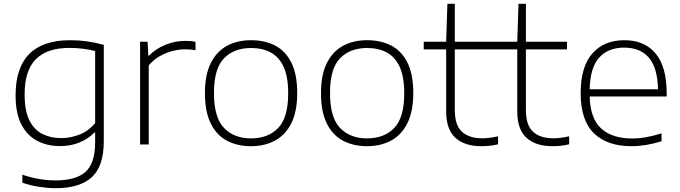

<svg xmlns="http://www.w3.org/2000/svg" viewBox="-20 -760 3578 1010"><path d="M272.5 230Q233.5 230 185.8 222.8Q138 215.5 97.5 201V159Q145.5 175 188.5 182Q231.5 189 272.5 189Q379.5 189 430 144Q480.5 99 480.5 -12.5V-63H477Q445 -30 398.8 -10.8Q352.5 8.5 295 8.5Q229.5 8.5 176.8 -18.5Q124 -45.5 93 -104.2Q62 -163 62 -259Q62 -548.5 349.5 -548.5Q440 -548.5 526 -524V-18Q526 115 462.5 172.5Q399 230 272.5 230ZM302 -33.5Q350.5 -33.5 398 -52Q445.5 -70.5 480.5 -112.5V-491.5Q454 -498.5 419.8 -503.2Q385.5 -508 344.5 -508Q228 -508 168.8 -448.8Q109.5 -389.5 109.5 -264Q109.5 -178 134.5 -127.5Q159.5 -77 203.2 -55.2Q247 -33.5 302 -33.5Z M717 0V-540.5H756.5L760 -467.5H764.5Q798.5 -503.5 849.8 -524.2Q901 -545 952 -545Q968 -545 980.8 -544Q993.5 -543 1008.5 -540V-496Q995 -498.5 981 -499.5Q967 -500.5 951.5 -500.5Q922.5 -500.5 888 -491.8Q853.5 -483 820.5 -464.5Q787.5 -446 762.5 -416V0Z M1300.5 9Q1228 9 1173.5 -20Q1119 -49 1088.5 -110.8Q1058 -172.5 1058 -270.5Q1058 -366.5 1088.8 -428Q1119.5 -489.5 1174 -519Q1228.5 -548.5 1300.5 -548.5Q1374 -548.5 1428.5 -519.8Q1483 -491 1513.2 -429.5Q1543.5 -368 1543.5 -270.5Q1543.5 -174 1512.8 -112.2Q1482 -50.5 1427.2 -20.8Q1372.5 9 1300.5 9ZM1300.5 -32Q1390 -32 1443 -86.5Q1496 -141 1496 -269.5Q1496 -356 1472 -408.2Q1448 -460.5 1404 -484Q1360 -507.5 1300.5 -507.5Q1211.5 -507.5 1158.5 -453.5Q1105.5 -399.5 1105.5 -271Q1105.5 -141.5 1158.5 -86.8Q1211.5 -32 1300.5 -32Z M1911 9Q1838.5 9 1784 -20Q1729.5 -49 1699 -110.8Q1668.5 -172.5 1668.5 -270.5Q1668.5 -366.5 1699.2 -428Q1730 -489.5 1784.5 -519Q1839 -548.5 1911 -548.5Q1984.5 -548.5 2039 -519.8Q2093.5 -491 2123.8 -429.5Q2154 -368 2154 -270.5Q2154 -174 2123.2 -112.2Q2092.5 -50.5 2037.8 -20.8Q1983 9 1911 9ZM1911 -32Q2000.5 -32 2053.5 -86.5Q2106.5 -141 2106.5 -269.5Q2106.5 -356 2082.5 -408.2Q2058.5 -460.5 2014.5 -484Q1970.5 -507.5 1911 -507.5Q1822 -507.5 1769 -453.5Q1716 -399.5 1716 -271Q1716 -141.5 1769 -86.8Q1822 -32 1911 -32Z M2511.5 9Q2424 9 2375.5 -35.2Q2327 -79.5 2327 -173.5V-500H2209V-540.5H2327L2333.5 -740H2372.5V-540.5H2588.5V-500H2372.5V-181.5Q2372.5 -101 2410.2 -66.8Q2448 -32.5 2517.5 -32.5Q2552.5 -32.5 2600 -43V-1Q2574.5 5 2554.5 7Q2534.5 9 2511.5 9Z M2885.5 9Q2798 9 2749.5 -35.2Q2701 -79.5 2701 -173.5V-500H2583V-540.5H2701L2707.5 -740H2746.5V-540.5H2962.5V-500H2746.5V-181.5Q2746.5 -101 2784.2 -66.8Q2822 -32.5 2891.5 -32.5Q2926.5 -32.5 2974 -43V-1Q2948.5 5 2928.5 7Q2908.5 9 2885.5 9Z M3301 9Q3175 9 3104.8 -58.5Q3034.5 -126 3034.5 -270Q3034.5 -409 3096 -478.8Q3157.5 -548.5 3264 -548.5Q3370.5 -548.5 3428.8 -478.5Q3487 -408.5 3487 -269.5V-252.5H3082Q3085 -135.5 3143.2 -83.5Q3201.5 -31.5 3305 -31.5Q3342 -31.5 3380.2 -38.5Q3418.5 -45.5 3460 -58.5V-17Q3377 9 3301 9ZM3263.5 -509.5Q3179 -509.5 3131.8 -457Q3084.5 -404.5 3082 -290.5H3441.5Q3439 -403.5 3393.5 -456.5Q3348 -509.5 3263.5 -509.5Z"/></svg>

Font: Encode Sans Expanded ExtraLight
Style: Regular
Weight: 200
Width: 7
Designer: Multiple Designers
Foundry: Impallari Type
Version: Version 3.000; ttfautohint (v1.8.3) -l 8 -r 50 -G 200 -x 14 